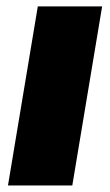

<svg xmlns="http://www.w3.org/2000/svg" viewBox="-20 -565 335 585"><path d="M4.3 0 95.2 -545.5H291.2L200.3 0Z"/></svg>

Font: Inter UI Black
Style: Italic
Weight: 900
Italic angle: -9.39999°
Designer: Rasmus Andersson
Foundry: rsms
Version: 3.2;8d6f07862